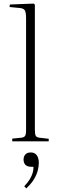

<svg xmlns="http://www.w3.org/2000/svg" viewBox="-20 -786 329 1068"><path d="M48 0V-15L99 -20Q114 -22 119.5 -30Q125 -38 125 -65V-686Q125 -719 117 -730Q109 -741 84 -742L33 -747L35 -761L167 -766L174 -760V-63Q174 -39 179 -30.5Q184 -22 199 -20L251 -14V0ZM126 262 115 250Q135 229 146 210.5Q157 192 162 174.5Q167 157 166 142H158Q132 142 121.5 131Q111 120 111 101Q111 91 115 82Q119 73 128 67.5Q137 62 150 62Q167 62 177 70Q187 78 191.5 91Q196 104 196 119Q196 139 190 162.5Q184 186 169 211Q154 236 126 262Z"/></svg>

Font: Literata 60pt ExtraLight
Style: Regular
Weight: 250
Designer: Latin by Veronika Burian and Jose Scaglione. Greek by Irene Vlachou. Cyrillic by Vera Evstafieva.
Foundry: TypeTogether
Version: Version 3.103;gftools[0.9.29]